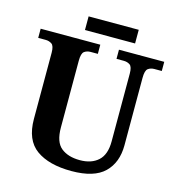

<svg xmlns="http://www.w3.org/2000/svg" viewBox="-123 -957 993 1073"><g transform="rotate(15 373.5 -420.0)"><path d="M387 10Q257 10 183.5 -42.5Q110 -95 110 -218V-600Q110 -640 94.5 -650.5Q79 -661 59 -661H16V-714H361V-661H319Q298 -661 283 -650Q268 -639 268 -596V-210Q268 -126 308.5 -93.5Q349 -61 417 -61Q484 -61 523 -96.5Q562 -132 562 -208V-600Q562 -640 547 -650.5Q532 -661 511 -661H469V-714H731V-661H688Q667 -661 652 -650Q637 -639 637 -596V-206Q637 -106 577.5 -48Q518 10 387 10ZM257 -771V-850H547V-771Z"/></g></svg>

Font: Noto Serif Bengali
Style: Bold
Weight: 700
Designer: Juan Bruce, Universal Thirst, Indian Type Foundry and the Monotype Design Team.
Foundry: Monotype Imaging Inc.
Version: Version 2.003; ttfautohint (v1.8.4.7-5d5b)